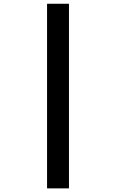

<svg xmlns="http://www.w3.org/2000/svg" viewBox="-20 -865 626 1036"><path d="M233.9 151.4H352.1V-844.7H233.9Z"/></svg>

Font: Cascadia Code PL SemiBold
Style: Regular
Weight: 600
Monospace: yes
Designer: Aaron Bell
Foundry: Saja Typeworks
Version: Version 2404.023